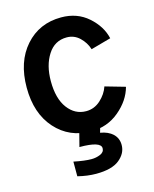

<svg xmlns="http://www.w3.org/2000/svg" viewBox="-120 -662 783 975"><g transform="rotate(-15 271.0 -174.5)"><path d="M35.2 -281.2Q35.2 -417 107.9 -499Q180.7 -581.1 295.9 -581.1Q379.9 -581.1 437.5 -530.3Q495.1 -479.5 509.8 -414.1L404.3 -384.8Q392.6 -421.9 364.3 -448.7Q335.9 -475.6 296.9 -475.6Q233.4 -475.6 197.8 -419.9Q162.1 -364.3 162.1 -281.2Q162.1 -189.5 200.2 -138.7Q238.3 -87.9 296.9 -87.9Q339.8 -87.9 372.6 -117.7Q405.3 -147.5 418 -185.5L523.4 -155.3Q504.9 -86.9 442.4 -34.7Q379.9 17.6 295.9 17.6Q180.7 17.6 107.9 -64Q35.2 -145.5 35.2 -281.2ZM167 142.6Q223.6 154.3 259.8 154.3Q284.2 154.3 306.2 145Q328.1 135.7 328.1 115.2Q328.1 79.1 215.8 79.1L240.2 -15.6H350.6L335.9 36.1Q377.9 43 401.9 65.9Q425.8 88.9 425.8 124Q425.8 168 386.2 200.2Q346.7 232.4 263.7 232.4Q217.8 232.4 167 219.7Z"/></g></svg>

Font: Gothic A1
Style: Bold
Weight: 700
Version: Version 2.50